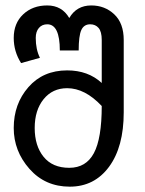

<svg xmlns="http://www.w3.org/2000/svg" viewBox="-20 -700 540 716"><path d="M441.4 -281.2Q441.4 -152.3 386.7 -78.1Q332 -3.9 240.2 -3.9Q148.4 -3.9 89.8 -70.3Q31.2 -136.7 31.2 -222.7Q31.2 -312.5 85.9 -375Q140.6 -437.5 230.5 -437.5Q308.6 -437.5 359.4 -390.6V-550.8Q359.4 -582 347.7 -595.7Q335.9 -609.4 316.4 -609.4Q293 -609.4 283.2 -587.9Q273.4 -566.4 273.4 -511.7H203.1Q203.1 -609.4 156.2 -609.4Q136.7 -609.4 125 -595.7Q113.3 -582 113.3 -558.6Q113.3 -515.6 128.9 -484.4L58.6 -464.8Q31.2 -507.8 31.2 -558.6Q31.2 -613.3 66.4 -646.5Q101.6 -679.7 156.2 -679.7Q210.9 -679.7 238.3 -632.8Q265.6 -679.7 320.3 -679.7Q371.1 -679.7 406.2 -646.5Q441.4 -613.3 441.4 -550.8ZM359.4 -304.7Q296.9 -371.1 230.5 -371.1Q175.8 -371.1 142.6 -330.1Q109.4 -289.1 109.4 -222.7Q109.4 -156.2 142.6 -115.2Q175.8 -74.2 238.3 -74.2Q300.8 -74.2 330.1 -128.9Q359.4 -183.6 359.4 -304.7Z"/></svg>

Font: 和音 by 宁静之雨，公众号njzyshare
Style: Regular
Weight: 400
Designer: Steve Matteson
Foundry: Ascender Corporation
Version: Version 6.00;June 8, 2018;FontCreator 11.0.0.2388 32-bit